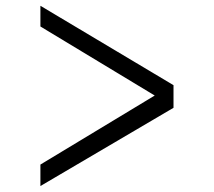

<svg xmlns="http://www.w3.org/2000/svg" viewBox="-20 -649 725 651"><path d="M568.3 -283.5 117 -18.2V-91L504.6 -325.1L117 -559.2V-629.4L568.3 -360.2V-283.5Z"/></svg>

Font: Lohit Assamese
Style: Regular
Weight: 400
Version: Version 2.91.5